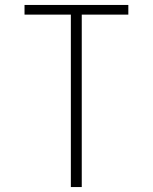

<svg xmlns="http://www.w3.org/2000/svg" viewBox="-20 -755 616 775"><path d="M266 0H310V-696H498V-735H79V-696H266Z"/></svg>

Font: Iosevka Sparkle Extralight
Style: Regular
Weight: 200
Designer: Belleve Invis
Foundry: Belleve Invis
Version: Version 4.5.0; ttfautohint (v1.8.3)